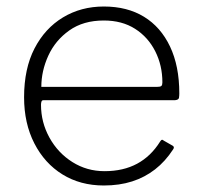

<svg xmlns="http://www.w3.org/2000/svg" viewBox="-20 -560 618 590"><path d="M106 -238Q106 -184 132 -137Q158 -90 202.5 -62Q247 -34 301 -34Q359 -34 401.5 -57Q444 -80 472 -125Q475 -130 477.5 -130.5Q480 -131 483 -128L511 -112Q517 -108 512 -101Q488 -64 456.5 -39.5Q425 -15 386 -2.5Q347 10 299 10Q227 10 172 -24Q117 -58 85.5 -119.5Q54 -181 54 -261Q54 -349 86 -411Q118 -473 173.5 -506.5Q229 -540 299 -540Q371 -540 422.5 -508.5Q474 -477 502.5 -417Q531 -357 531 -273Q531 -266 530 -259.5Q529 -253 517 -252H113Q109 -252 107.5 -248Q106 -244 106 -238ZM462 -293Q473 -293 476 -296Q479 -299 479 -307Q479 -359 457 -402.5Q435 -446 395 -471.5Q355 -497 299 -497Q236 -497 193 -466.5Q150 -436 128.5 -389Q107 -342 107 -293Z"/></svg>

Font: Libre Franklin ExtraLight
Style: Regular
Weight: 250
Designer: Pablo Impallari, Rodrigo Fuenzalida, Nhung Nguyen
Foundry: Impallari Type
Version: Version 3.000